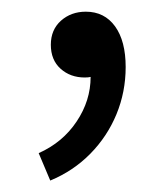

<svg xmlns="http://www.w3.org/2000/svg" viewBox="-20 -133 288 332"><path d="M136.7 0Q133.3 1 126.5 1Q101.6 1 84.7 -14.2Q67.9 -29.3 67.9 -55.7Q67.9 -81.5 85.4 -97.2Q103 -112.8 128.4 -112.8Q160.6 -112.8 179 -87.4Q197.3 -62 197.3 -17.1Q197.3 25.9 181.4 64.5Q165.5 103 136.2 132.8Q106.9 162.6 66.9 179.2L46.9 131.8Q88.4 113.3 112.5 77.1Q136.7 41 136.7 0Z"/></svg>

Font: Varta
Style: Regular
Weight: 400
Designer: Joana Correia, Viktoriya Grabowska, Eben Sorkin
Foundry: Sorkin Type
Version: Version 1.003; ttfautohint (v1.3) -l 8 -r 24 -G 200 -x 12 -H